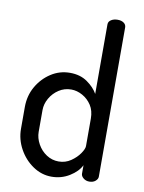

<svg xmlns="http://www.w3.org/2000/svg" viewBox="-86 -820 666 888"><g transform="rotate(10 247.0 -376.0)"><path d="M218 8Q171 8 130.5 -19.5Q90 -47 65.5 -91.5Q41 -136 41 -186V-288Q41 -341 65.5 -384Q90 -427 130.5 -453.5Q171 -480 220 -480Q268 -480 301.5 -456.5Q335 -433 351 -404V-731Q351 -744 363.5 -752Q376 -760 394 -760Q412 -760 423 -752Q434 -744 434 -731V-30Q434 -19 423 -9.5Q412 0 394 0Q378 0 366.5 -9.5Q355 -19 355 -30V-70Q340 -39 302 -15.5Q264 8 218 8ZM238 -67Q270 -67 295.5 -84.5Q321 -102 336 -124Q351 -146 351 -159V-288Q351 -325 334.5 -350.5Q318 -376 292 -390.5Q266 -405 239 -405Q207 -405 181 -388Q155 -371 139.5 -344Q124 -317 124 -288V-186Q124 -157 139.5 -129Q155 -101 181 -84Q207 -67 238 -67Z"/></g></svg>

Font: Dosis Medium
Style: Regular
Weight: 500
Designer: EdgarTolentino, PabloImpallari, IginoMarini
Foundry: EdgarTolentino, PabloImpallari, IginoMarini
Version: Version 3.001; ttfautohint (v1.8.2)